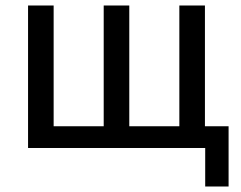

<svg xmlns="http://www.w3.org/2000/svg" viewBox="-20 -538 875 698"><path d="M726 0H82V-518H175V-79H357V-518H450V-79H632V-518H725V-79H811V140H726Z"/></svg>

Font: IBM Plex Sans Text
Style: Regular
Weight: 450
Designer: Mike Abbink, Paul van der Laan, Pieter van Rosmalen
Foundry: Bold Monday
Version: Version 3.005